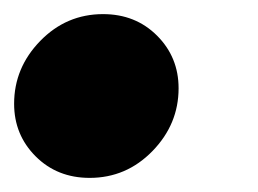

<svg xmlns="http://www.w3.org/2000/svg" viewBox="-52 -227 365 272"><path d="M75 25Q29 25 -1.5 -5.5Q-32 -36 -32 -80Q-32 -131 5 -169Q42 -207 94 -207Q140 -207 170.5 -176.5Q201 -146 201 -102Q201 -51 164 -13Q127 25 75 25Z"/></svg>

Font: Lemonada
Style: Bold
Weight: 700
Designer: Mohamed Gaber (Arabic), Eduardo Tunni (Latin)
Foundry: Kief Type Foundry
Version: Version 4.004